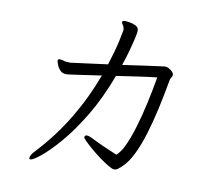

<svg xmlns="http://www.w3.org/2000/svg" viewBox="-86 -855 1172 1018"><g transform="rotate(10 500.0 -346.0)"><path d="M759 -550Q773 -550 789.5 -537.5Q806 -525 806 -514Q806 -506 800.5 -498.5Q795 -491 794 -483Q780 -403 763 -326Q746 -249 725.5 -182.5Q705 -116 680 -66Q655 -16 625 11Q615 20 606 27Q597 34 586 34Q576 34 554 21Q532 8 506 -11Q480 -30 456 -50.5Q432 -71 416.5 -86.5Q401 -102 401 -106Q401 -108 401.5 -110Q402 -112 403 -114Q406 -118 413 -118Q424 -118 438 -111Q476 -92 513 -75.5Q550 -59 584 -45Q606 -62 626.5 -106.5Q647 -151 665.5 -213Q684 -275 699.5 -345.5Q715 -416 727 -486Q687 -482 629 -473.5Q571 -465 510 -456Q463 -330 405 -233.5Q347 -137 291 -72Q235 -7 194 26Q153 59 140 59Q133 59 133 52Q133 46 138.5 35.5Q144 25 157 12Q252 -90 321 -205Q390 -320 436 -445Q370 -435 333.5 -430Q297 -425 280.5 -422.5Q264 -420 258.5 -419.5Q253 -419 249 -419Q226 -419 213 -434.5Q200 -450 195.5 -465.5Q191 -481 191 -481Q191 -490 199 -491H203Q208 -491 215.5 -489Q223 -487 230 -485Q246 -483 260 -483L458 -509Q484 -590 495.5 -644.5Q507 -699 507 -702Q507 -709 504 -718Q502 -724 497 -731Q492 -738 492 -743Q492 -745 493 -746Q496 -751 508 -751Q513 -751 531 -748.5Q549 -746 565.5 -737.5Q582 -729 582 -711Q582 -702 575.5 -672.5Q569 -643 558 -602.5Q547 -562 532 -519Q600 -529 662 -537.5Q724 -546 755 -550Z"/></g></svg>

Font: Moon Stars Kai T HW
Style: Regular
Weight: 400
Designer: GuiWonder
Version: Version 1.101